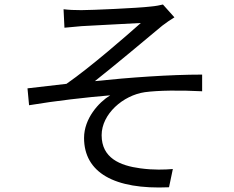

<svg xmlns="http://www.w3.org/2000/svg" viewBox="-20 -788 1040 852"><path d="M262 -747 266 -665C287 -667 317 -670 342 -672C385 -675 561 -683 605 -686C542 -630 383 -491 275 -416C224 -410 156 -402 102 -396L109 -321C229 -341 362 -356 469 -365C418 -334 353 -262 353 -176C353 -23 486 54 730 43L747 -38C711 -35 662 -33 603 -41C512 -53 431 -87 431 -188C431 -282 526 -365 623 -379C683 -387 779 -388 877 -383V-457C733 -457 553 -444 401 -428C481 -491 626 -612 700 -674C714 -685 740 -703 754 -711L703 -768C691 -765 672 -761 649 -759C591 -752 385 -743 341 -743C311 -743 286 -744 262 -747Z"/></svg>

Font: Noto Sans Mono CJK SC
Style: Regular
Weight: 400
Designer: Ryoko NISHIZUKA 西塚涼子 (kana, bopomofo & ideographs); Paul D. Hunt (Latin, Greek & Cyrillic); Sandoll Communications 산돌커뮤니
Foundry: Adobe
Version: Version 2.004;hotconv 1.0.118;makeotfexe 2.5.65603